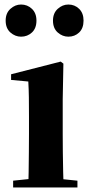

<svg xmlns="http://www.w3.org/2000/svg" viewBox="-20 -828 394 848"><path d="M73 -666Q47 -666 26 -684.5Q5 -703 5 -737Q5 -770 26 -789Q47 -808 73 -808Q101 -808 121 -789Q141 -770 141 -737Q141 -703 121 -684.5Q101 -666 73 -666ZM282 -666Q256 -666 235 -684.5Q214 -703 214 -737Q214 -770 235 -789Q256 -808 282 -808Q310 -808 329.5 -789Q349 -770 349 -737Q349 -703 329.5 -684.5Q310 -666 282 -666ZM38 0V-30L144 -41H214L322 -30V0ZM105 0Q106 -26 106.5 -68Q107 -110 107.5 -156Q108 -202 108 -236V-313Q108 -363 107.5 -398Q107 -433 105 -468L29 -475V-500L248 -556L260 -547L257 -390V-236Q257 -202 257.5 -156Q258 -110 259 -68Q260 -26 261 0Z"/></svg>

Font: Noto Serif TC ExtraLight ExtraBold
Style: Regular
Weight: 800
Version: Version 2.002-H1;hotconv 1.1.0;makeotfexe 2.6.0